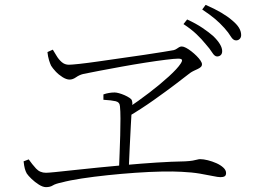

<svg xmlns="http://www.w3.org/2000/svg" viewBox="-20 -808 1040 789"><path d="M872 -576Q862 -576 852 -592Q842 -608 825 -627Q809 -647 787.5 -667.5Q766 -688 734 -709L749 -728Q786 -711 812.5 -693Q839 -675 856 -660Q893 -624 893 -598Q893 -587 887 -581.5Q881 -576 872 -576ZM504 -363Q549 -393 594 -427.5Q639 -462 674 -494Q709 -526 722 -546Q730 -558 727.5 -562.5Q725 -567 712 -567Q698 -567 661.5 -562.5Q625 -558 577 -550.5Q529 -543 479.5 -534Q430 -525 388 -517Q346 -509 322 -504Q306 -500 292.5 -490.5Q279 -481 266 -481Q253 -481 237 -491Q221 -501 208.5 -514.5Q196 -528 190 -538Q186 -546 181.5 -560.5Q177 -575 175 -594L197 -604Q204 -593 212.5 -578.5Q221 -564 233.5 -553Q246 -542 263 -542Q274 -542 306.5 -545.5Q339 -549 384 -555.5Q429 -562 478 -569Q527 -576 572 -582.5Q617 -589 649.5 -594.5Q682 -600 694 -602Q701 -604 706 -607.5Q711 -611 716 -614Q721 -617 727 -617Q734 -617 744.5 -611.5Q755 -606 766.5 -597Q778 -588 788 -578Q798 -568 804 -559Q810 -550 810 -544Q810 -537 805 -532.5Q800 -528 792.5 -524.5Q785 -521 776.5 -517Q768 -513 761 -508Q742 -493 702.5 -463Q663 -433 611.5 -396.5Q560 -360 504 -327ZM169 -39Q156 -39 139.5 -49.5Q123 -60 109.5 -73Q96 -86 90 -95Q85 -104 82 -115Q79 -126 77 -145L98 -153Q112 -133 128 -115.5Q144 -98 169 -98Q178 -98 208 -101Q238 -104 283.5 -109Q329 -114 384.5 -119.5Q440 -125 501 -130.5Q562 -136 623.5 -140Q685 -144 741 -145Q760 -146 771.5 -148Q783 -150 790 -152Q797 -154 802 -154Q816 -154 834 -149.5Q852 -145 869 -137.5Q886 -130 897.5 -119.5Q909 -109 909 -97Q909 -87 903 -83.5Q897 -80 886 -80Q876 -80 855 -84.5Q834 -89 801.5 -94.5Q769 -100 726 -102Q693 -104 643.5 -103Q594 -102 536.5 -98Q479 -94 422 -88Q365 -82 315.5 -74.5Q266 -67 233 -58Q208 -53 197 -46Q186 -39 169 -39ZM469 -112Q470 -141 471.5 -177.5Q473 -214 474 -251.5Q475 -289 475 -320.5Q475 -352 473 -371Q472 -388 455.5 -392Q439 -396 405 -398V-420Q416 -424 428 -426Q440 -428 451 -428Q458 -428 469 -425Q480 -422 491.5 -417Q503 -412 512 -406Q521 -400 522 -395Q524 -389 524 -383Q524 -377 523 -370Q522 -363 521 -352Q520 -332 517.5 -290.5Q515 -249 513 -201Q511 -153 509 -112ZM950 -642Q938 -642 928.5 -658Q919 -674 902 -693Q884 -713 864 -730Q844 -747 811 -769L825 -788Q862 -772 889 -756Q916 -740 932 -726Q953 -709 962 -694Q971 -679 971 -664Q971 -654 965 -648Q959 -642 950 -642Z"/></svg>

Font: Noto Serif JP ExtraLight ExtraLight
Style: Regular
Weight: 250
Version: Version 2.003-H1;hotconv 1.1.1;makeotfexe 2.6.0